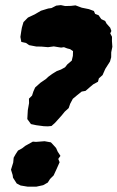

<svg xmlns="http://www.w3.org/2000/svg" viewBox="-20 -708 455 744"><path d="M100 -227.2 85.8 -246.6 87 -267.6 87.8 -281.4 92.6 -308.4 92.2 -325.8 104.2 -337.6 109.2 -353.2 116.2 -369 136.8 -387.4 158.4 -402.2 167 -410.4 182.6 -421.8 200.4 -432.8 216 -438.4 232 -447.2 241.2 -458.8 258 -473 262.4 -491.6 263 -509.8 251.6 -517.6 240.4 -520.4 227.8 -525.2 216.8 -523.6 204 -525.6 188.6 -528.2 166 -525.2 141 -527.4 120.4 -527.8 93 -533 80.6 -541.6 62.6 -545.6 59 -564.8 62.2 -586 64.8 -601 71 -622.4 88.4 -640 114.8 -652.4 138.6 -666.4 166.6 -675 179.6 -676.8 198 -686.2 215.8 -688.2 232.6 -684.6 254.8 -685.2 272.6 -687.2 296.8 -678.2 324.4 -672.6 343.8 -665.4 348.6 -654.2 362 -649 372.4 -634 387.6 -626.6 393 -616.4 407 -600.6 411.6 -588 407.2 -578.6 414 -565.6 413.8 -549 415.4 -526.6 411 -505.4 410.8 -486 406.2 -469.6 388.2 -441.4 381.6 -426.6 377.4 -417 363.2 -404.4 359.6 -391.2 341.2 -381.2 328.8 -370.8 311.4 -355.8 296.6 -353.2 279 -339.2 262.2 -325.2 251.8 -305.6 246.2 -289.2 231 -275.4 218.6 -260.2 206.2 -246.4 193.6 -232.4 179.6 -219.8 165.2 -218.4 149.4 -219 120.6 -222.8ZM86.2 15.2 59.8 10.8 44.8 3 30.4 -19.4 29 -29.8 22.6 -50.4 31.2 -78.2 33 -97 41 -111.2 49.8 -124.6 65.6 -133.2 77.8 -142.8 107.4 -159.2 119.2 -158.2 152.8 -160.8 177.2 -156.4 185.2 -148 197.4 -134.4 203.6 -120.4 214.2 -104 205.8 -92.2 211 -79.4 199.2 -52.8 187.8 -28.2 173.8 -14.4 165.2 -0.6 147.2 9.6 120.6 15.4Z"/></svg>

Font: Winky Rough
Style: Italic
Weight: 400
Italic angle: -8.97852°
Designer: Simon Atzbach
Foundry: typofactur
Version: Version 1.206